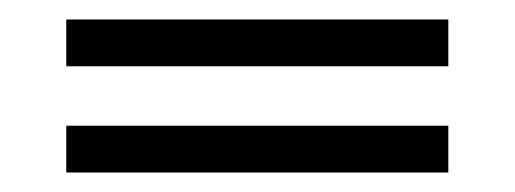

<svg xmlns="http://www.w3.org/2000/svg" viewBox="-20 -375 528 197"><path d="M48 -355H440V-307H48ZM48 -246H440V-198H48Z"/></svg>

Font: Train One
Style: Regular
Weight: 400
Designer: Fontworks Inc.
Foundry: Fontworks Inc.
Version: Version 1.100